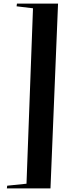

<svg xmlns="http://www.w3.org/2000/svg" viewBox="-20 -829 429 1065"><path d="M163 -783 72 -794 74 -809H302L260 216H18L20 201L127 190Z"/></svg>

Font: Literata 72pt
Style: Bold Italic
Weight: 700
Italic angle: -2°
Designer: Latin by Veronika Burian and Jose Scaglione. Greek by Irene Vlachou. Cyrillic by Vera Evstafieva
Foundry: TypeTogether
Version: Version 3.002